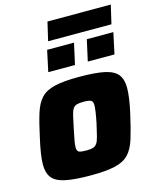

<svg xmlns="http://www.w3.org/2000/svg" viewBox="-125 -934 839 1028"><g transform="rotate(-15 294.5 -420.0)"><path d="M250 8Q160 8 109 -3Q58 -14 37 -40.5Q16 -67 16 -113Q16 -140 21.5 -175.5Q27 -211 37 -255Q54 -335 70 -386.5Q86 -438 113 -466.5Q140 -495 189.5 -506.5Q239 -518 323 -518Q413 -518 464.5 -507Q516 -496 537 -469Q558 -442 558 -396Q558 -343 538 -255Q520 -175 504 -123.5Q488 -72 461 -43.5Q434 -15 384.5 -3.5Q335 8 250 8ZM261 -127Q284 -127 297.5 -131Q311 -135 319.5 -147Q328 -159 334.5 -185Q341 -211 351 -255Q365 -324 365 -351Q365 -372 353 -377.5Q341 -383 313 -383Q289 -383 275.5 -379Q262 -375 254 -363Q246 -351 240 -325Q234 -299 225 -255Q217 -218 213 -195Q209 -172 209 -158Q209 -137 220.5 -132Q232 -127 261 -127ZM391 -585 417 -702H564L539 -585ZM172 -585 197 -702H346L320 -585ZM214 -745 238 -848H589L565 -745Z"/></g></svg>

Font: Saira ExtraBold
Style: Italic
Weight: 800
Italic angle: -12°
Designer: Hector Gatti with collaboration of the Omnibus-Type team
Foundry: Omnibus-Type
Version: Version 1.100; ttfautohint (v1.8.3)